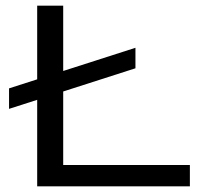

<svg xmlns="http://www.w3.org/2000/svg" viewBox="-20 -659 734 679"><path d="M459 -490V-417.5L12 -274V-346.5ZM203.5 0H111.5V-639H203.5ZM158.5 -75.5H651.5V0H158.5Z"/></svg>

Font: Anek Latin Expanded
Style: Regular
Weight: 400
Width: 7
Designer: Yesha Goshar
Foundry: Ek Type
Version: Version 1.003